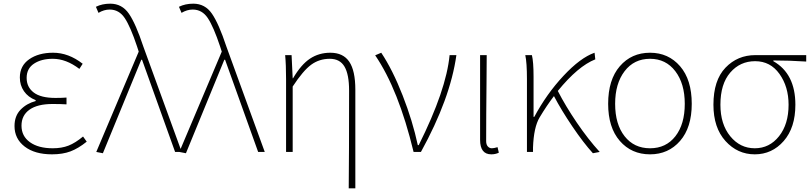

<svg xmlns="http://www.w3.org/2000/svg" viewBox="-20 -827 4421 1045"><path d="M263 13Q169 13 114 -29.5Q59 -72 59 -141Q59 -196 92 -230Q125 -264 174 -277V-282Q133 -298 110.5 -330.5Q88 -363 88 -405Q88 -469 139 -504.5Q190 -540 269 -540Q353 -540 430 -480L412 -452Q340 -507 267 -507Q205 -507 165 -480.5Q125 -454 125 -403Q125 -353 163.5 -323.5Q202 -294 282 -294Q315 -294 342 -296V-259Q311 -261 266 -261Q184 -261 140.5 -230Q97 -199 97 -143Q97 -86 143 -53Q189 -20 267 -20Q316 -20 353 -34.5Q390 -49 432 -84L452 -56Q406 -19 363.5 -3Q321 13 263 13Z M540 7 504 0 735 -546 726 -574Q690 -682 659 -728.5Q628 -775 577 -775Q546 -775 516 -757L502 -790Q536 -807 580 -807Q644 -807 681.5 -752.5Q719 -698 760 -574L969 0H933L753 -502H749Z M992 7 956 0 1187 -546 1178 -574Q1142 -682 1111 -728.5Q1080 -775 1029 -775Q998 -775 968 -757L954 -790Q988 -807 1032 -807Q1096 -807 1133.5 -752.5Q1171 -698 1212 -574L1421 0H1385L1205 -502H1201Z M1878 198Q1880 21 1880 -334Q1880 -422 1855 -464.5Q1830 -507 1775 -507Q1718 -507 1674 -475Q1630 -443 1573 -356V0H1537V-396Q1537 -474 1532 -527H1567L1573 -401H1575Q1619 -476 1667.5 -508Q1716 -540 1778 -540Q1848 -540 1881 -491Q1914 -442 1914 -339V198Z M2231 0Q2149 -340 2022 -526L2055 -540Q2117 -447 2171.5 -307.5Q2226 -168 2254 -37H2259Q2409 -337 2427 -527H2464Q2431 -290 2271 0Z M2654 13Q2593 13 2593 -66V-527H2629Q2629 -473 2628 -378.5Q2627 -284 2626.5 -206.5Q2626 -129 2626 -59Q2626 -40 2635 -30Q2644 -20 2657 -20Q2668 -20 2688 -26L2695 4Q2677 13 2654 13Z M3244 0 3207 7Q3156 -49 3096 -137.5Q3036 -226 2995 -304Q2956 -253 2917 -188Q2885 -135 2881 -24V0H2848V-396Q2848 -486 2839 -527H2875Q2884 -491 2884 -409V-191H2888Q2955 -316 3047 -414.5Q3139 -513 3216 -540L3220 -504Q3126 -467 3016 -332Q3058 -250 3119.5 -159.5Q3181 -69 3244 0Z M3518 13Q3417 13 3353.5 -60Q3290 -133 3290 -262Q3290 -393 3353.5 -466.5Q3417 -540 3518 -540Q3618 -540 3681.5 -466.5Q3745 -393 3745 -262Q3745 -133 3681.5 -60Q3618 13 3518 13ZM3707 -262Q3707 -372 3655.5 -439.5Q3604 -507 3518 -507Q3431 -507 3379.5 -439.5Q3328 -372 3328 -262Q3328 -151 3379.5 -85.5Q3431 -20 3518 -20Q3605 -20 3656 -85.5Q3707 -151 3707 -262Z M3863 -257Q3863 -390 3928.5 -458.5Q3994 -527 4091 -527H4368V-492Q4276 -498 4189 -498V-494Q4309 -426 4309 -257Q4309 -132 4245.5 -59.5Q4182 13 4088 13Q3994 13 3928.5 -59.5Q3863 -132 3863 -257ZM4272 -257Q4272 -355 4222.5 -424.5Q4173 -494 4090 -494Q4008 -494 3954.5 -432Q3901 -370 3901 -257Q3901 -151 3954.5 -85.5Q4008 -20 4088 -20Q4168 -20 4220 -85.5Q4272 -151 4272 -257Z"/></svg>

Font: Noto Sans Korean Thin
Style: Regular
Weight: 250
Designer: Ryoko NISHIZUKA  (kana & ideographs); Paul D. Hunt (Latin, Greek & Cyrillic); Wenlong ZHANG  (bopomofo); Sandoll Communi
Foundry: Adobe Systems Incorporated
Version: Version 1.0001;PS 1;hotconv 1.0.78;makeotf.lib2.5.61930